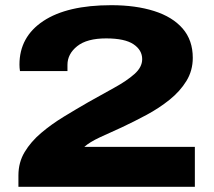

<svg xmlns="http://www.w3.org/2000/svg" viewBox="-20 -720 823 740"><path d="M51 0V-44Q51 -94 75 -134Q99 -174 138.5 -207.5Q178 -241 225.5 -270Q273 -299 320 -326Q373 -356 420.5 -382Q468 -408 498 -434.5Q528 -461 528 -492Q528 -527 494.5 -549.5Q461 -572 389 -572Q315 -572 277.5 -542Q240 -512 240 -470V-446H57Q55 -458 55 -471Q55 -578 147 -639Q239 -700 409 -700Q503 -700 574 -677.5Q645 -655 684 -610Q723 -565 723 -497Q723 -448 698.5 -408Q674 -368 633.5 -335.5Q593 -303 544.5 -277Q496 -251 449 -229Q406 -210 365.5 -191Q325 -172 305 -154H731V0Z"/></svg>

Font: Archivo Expanded ExtraBold
Style: Regular
Weight: 800
Width: 7
Designer: Hector Gatti
Foundry: Omnibus-Type
Version: Version 2.001; ttfautohint (v1.8.3)